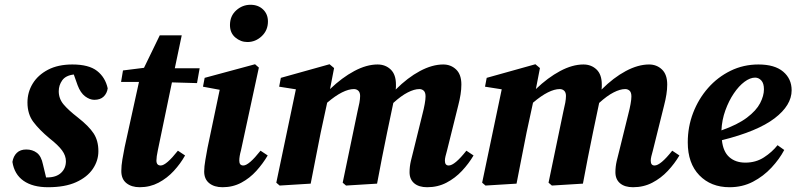

<svg xmlns="http://www.w3.org/2000/svg" viewBox="-20 -769 3335 804"><path d="M392 -136Q392 -96 368.5 -61.5Q345 -27 298.5 -6Q252 15 181 15Q117 15 78.5 -12Q40 -39 32 -91Q36 -115 50.5 -129Q65 -143 90 -143Q116 -143 134.5 -129Q153 -115 160 -80L173 -26H177Q215 -26 235.5 -45Q256 -64 256 -94Q256 -117 240 -139Q224 -161 187 -190Q145 -225 120 -258Q95 -291 95 -340Q95 -383 117 -419Q139 -455 181 -477Q223 -499 283 -499Q352 -499 386.5 -472Q421 -445 431 -399Q428 -378 414 -364.5Q400 -351 375 -351Q356 -351 336.5 -365.5Q317 -380 305 -412L289 -457Q255 -453 240.5 -432.5Q226 -412 226 -387Q226 -356 246 -332Q266 -308 306 -277Q352 -241 372 -210.5Q392 -180 392 -136Z M502 -153 562 -426H487L495 -474L583 -485L649 -621H741L712 -483H816L805 -421L700 -424L641 -140Q635 -112 635 -97Q635 -76 653 -76Q676 -76 725 -138L755 -118Q736 -84 708 -53.5Q680 -23 644 -4Q608 15 565 15Q531 15 509.5 -2Q488 -19 488 -53Q488 -75 492.5 -101.5Q497 -128 502 -153Z M835 -51Q835 -71 840 -99.5Q845 -128 849 -150L900 -393L830 -406L837 -443L1048 -500L1064 -486L989 -139Q982 -114 982 -96Q982 -76 999 -76Q1022 -76 1071 -138L1101 -118Q1081 -84 1053.5 -53.5Q1026 -23 990.5 -4Q955 15 912 15Q877 15 856 -2Q835 -19 835 -51ZM1016 -593Q988 -593 965.5 -612Q943 -631 943 -664Q943 -702 969 -725.5Q995 -749 1029 -749Q1061 -749 1081.5 -729.5Q1102 -710 1102 -679Q1102 -642 1076 -617.5Q1050 -593 1016 -593Z M1281 0 1151 8 1137 -4 1219 -395 1149 -406 1156 -443 1360 -500 1379 -484 1362 -396Q1412 -444 1463.5 -471.5Q1515 -499 1561 -499Q1594 -499 1616 -478Q1638 -457 1638 -415Q1638 -410 1638 -404.5Q1638 -399 1637 -394Q1687 -444 1738.5 -471.5Q1790 -499 1836 -499Q1868 -499 1890 -478Q1912 -457 1912 -415Q1912 -395 1908.5 -373Q1905 -351 1899 -328L1852 -139Q1848 -125 1845.5 -114.5Q1843 -104 1843 -96Q1843 -76 1859 -76Q1884 -76 1933 -138L1963 -118Q1943 -84 1914.5 -53.5Q1886 -23 1849.5 -4Q1813 15 1769 15Q1734 15 1714.5 -1.5Q1695 -18 1695 -48Q1695 -71 1700.5 -95Q1706 -119 1712 -141L1749 -291Q1755 -314 1758.5 -333.5Q1762 -353 1762 -365Q1762 -382 1754.5 -389Q1747 -396 1736 -396Q1715 -396 1687.5 -382Q1660 -368 1627 -338L1601 -214Q1590 -161 1579.5 -107.5Q1569 -54 1559 0L1429 8L1415 -4L1477 -302Q1482 -322 1485 -338.5Q1488 -355 1488 -367Q1488 -382 1480.5 -389Q1473 -396 1462 -396Q1440 -396 1412 -382Q1384 -368 1350 -339L1323 -214Q1312 -161 1302 -107.5Q1292 -54 1281 0Z M2143 0 2013 8 1999 -4 2081 -395 2011 -406 2018 -443 2222 -500 2241 -484 2224 -396Q2274 -444 2325.5 -471.5Q2377 -499 2423 -499Q2456 -499 2478 -478Q2500 -457 2500 -415Q2500 -410 2500 -404.5Q2500 -399 2499 -394Q2549 -444 2600.5 -471.5Q2652 -499 2698 -499Q2730 -499 2752 -478Q2774 -457 2774 -415Q2774 -395 2770.5 -373Q2767 -351 2761 -328L2714 -139Q2710 -125 2707.5 -114.5Q2705 -104 2705 -96Q2705 -76 2721 -76Q2746 -76 2795 -138L2825 -118Q2805 -84 2776.5 -53.5Q2748 -23 2711.5 -4Q2675 15 2631 15Q2596 15 2576.5 -1.5Q2557 -18 2557 -48Q2557 -71 2562.5 -95Q2568 -119 2574 -141L2611 -291Q2617 -314 2620.5 -333.5Q2624 -353 2624 -365Q2624 -382 2616.5 -389Q2609 -396 2598 -396Q2577 -396 2549.5 -382Q2522 -368 2489 -338L2463 -214Q2452 -161 2441.5 -107.5Q2431 -54 2421 0L2291 8L2277 -4L2339 -302Q2344 -322 2347 -338.5Q2350 -355 2350 -367Q2350 -382 2342.5 -389Q2335 -396 2324 -396Q2302 -396 2274 -382Q2246 -368 2212 -339L2185 -214Q2174 -161 2164 -107.5Q2154 -54 2143 0Z M3142 -444Q3121 -444 3097.5 -426.5Q3074 -409 3053 -378Q3032 -347 3017.5 -307Q3003 -267 3001 -223Q3069 -247 3108 -276.5Q3147 -306 3163 -337Q3179 -368 3179 -395Q3179 -420 3168 -432Q3157 -444 3142 -444ZM3035 15Q2957 15 2908.5 -35Q2860 -85 2860 -173Q2860 -238 2882.5 -296.5Q2905 -355 2945 -400.5Q2985 -446 3039 -472.5Q3093 -499 3156 -499Q3224 -499 3259.5 -469Q3295 -439 3295 -391Q3295 -328 3223.5 -273.5Q3152 -219 3003 -182Q3008 -134 3034 -111Q3060 -88 3101 -88Q3145 -88 3179 -110Q3213 -132 3236 -161L3264 -141Q3244 -103 3210.5 -67Q3177 -31 3133 -8Q3089 15 3035 15Z"/></svg>

Font: Source Serif Pro
Style: Bold Italic
Weight: 700
Italic angle: -12°
Designer: Frank Grießhammer
Foundry: Adobe Systems Incorporated
Version: Version 3.001;hotconv 1.0.111;makeotfexe 2.5.65597